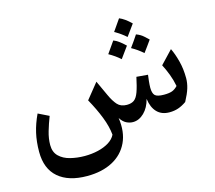

<svg xmlns="http://www.w3.org/2000/svg" viewBox="-133 -879 1491 1332"><g transform="rotate(-15 612.5 -213.0)"><path d="M1000 7.8Q943.8 7.8 910.9 -26.4Q877.9 -60.5 869.6 -123.5Q854.5 -63.5 817.9 -27.8Q781.2 7.8 737.8 7.8Q713.9 7.8 690.4 -3.9Q667 -15.6 647.9 -45.4Q663.1 57.1 627.9 131.8Q592.8 206.5 517.1 246.8Q441.4 287.1 334.5 287.1Q201.2 287.1 127.7 223.9Q54.2 160.6 54.2 39.1Q54.2 -33.7 68.4 -95.5Q82.5 -157.2 112.8 -221.2L189.5 -183.6Q169.9 -133.3 155.3 -83.3Q140.6 -33.2 140.6 12.7Q140.6 64.5 171.4 94.2Q202.1 124 251 136.2Q299.8 148.4 353.5 148.4Q404.3 148.4 449.7 137.7Q495.1 127 528.6 106.2Q562 85.4 576.7 55.2Q571.3 -4.4 544.2 -73.7Q517.1 -143.1 475.1 -218.3L564 -328.6L613.8 -220.7Q635.7 -172.4 659.9 -145.5Q684.1 -118.7 727.5 -118.7Q760.7 -118.7 780.3 -133.3Q799.8 -147.9 813.2 -185.1Q826.7 -222.2 840.8 -289.6L922.4 -282.7Q919.9 -267.6 917 -238.3Q914.1 -209 914.1 -191.4Q914.1 -151.9 929.9 -136Q945.8 -120.1 995.1 -120.1Q1031.7 -120.1 1053 -127.9Q1074.2 -135.7 1093.3 -156.2Q1085 -200.2 1069.1 -242.2Q1053.2 -284.2 1034.2 -320.3L1122.1 -413.1Q1142.1 -372.1 1157 -314.9Q1171.9 -257.8 1171.9 -191.4Q1171.9 -156.7 1160.9 -120.4Q1149.9 -84 1122.6 -33.2Q1092.8 -12.2 1063.7 -2.2Q1034.7 7.8 1000 7.8ZM856.4 -491.7Q891.1 -539.1 914.1 -574.7Q944.8 -563.5 965.6 -544.7Q986.3 -525.9 997.1 -515.6Q982.4 -495.1 967.8 -474.6Q953.1 -454.1 938 -434.1Q899.9 -467.8 856.4 -491.7ZM692.9 -491.7Q742.7 -563 751 -574.7Q786.6 -561.5 833.5 -515.6Q795.4 -461.9 774.4 -434.1Q738.8 -466.3 692.9 -491.7ZM772 -629.9Q814.5 -689.5 829.6 -712.9Q867.7 -697.8 912.6 -653.8L853.5 -572.3Q817.9 -604.5 772 -629.9Z"/></g></svg>

Font: Pinar DS1 SemiBold
Style: Regular
Weight: 600
Designer: Amin Abedi
Version: Version 3.000